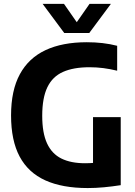

<svg xmlns="http://www.w3.org/2000/svg" viewBox="-20 -969 704 998"><path d="M436 8.5Q304 8.5 215.5 -31.5Q127 -71.5 82.2 -155Q37.5 -238.5 37.5 -369Q37.5 -499 83.2 -583.2Q129 -667.5 216.8 -708.5Q304.5 -749.5 431 -749.5Q474 -749.5 513 -745Q552 -740.5 589 -731V-601.5Q552 -610.5 517 -615Q482 -619.5 445.5 -619.5Q362 -619.5 307.5 -595.2Q253 -571 226.2 -515.5Q199.5 -460 199.5 -367Q199.5 -278 224.5 -223.8Q249.5 -169.5 299 -145Q348.5 -120.5 422 -120.5Q448 -120.5 473.5 -122.8Q499 -125 520 -128.5L463.5 -79V-360H607.5V-6.5Q563 0.5 520 4.5Q477 8.5 436 8.5ZM314 -797.5 201.5 -949H312.5L389.5 -838.5H368.5L445.5 -949H556.5L444 -797.5Z"/></svg>

Font: Encode Sans SemiCondensed
Style: Bold
Weight: 700
Width: 4
Designer: Multiple Designers
Foundry: Impallari Type
Version: Version 3.002